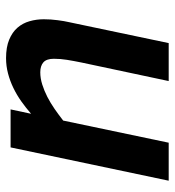

<svg xmlns="http://www.w3.org/2000/svg" viewBox="8 -574 567 622"><g transform="rotate(-90 291.0 -263.5)"><path d="M338.9 0 398.9 -282.2Q404.3 -308.6 407.7 -329.8Q411.1 -351.1 411.1 -372.1Q411.1 -395.5 399.7 -405.8Q388.2 -416 367.2 -416Q348.1 -416 327.9 -409.7Q307.6 -403.3 287.6 -393.1Q267.6 -382.8 248.3 -369.4Q229 -356 210.9 -341.8L139.2 0H16.1L124 -512.2H247.1L232.9 -445.8Q252 -462.4 272.9 -477.3Q293.9 -492.2 316.7 -503.2Q339.4 -514.2 363.5 -520.5Q387.7 -526.9 413.1 -526.9Q448.7 -526.9 472.9 -516.8Q497.1 -506.8 511.7 -490Q526.4 -473.1 532.7 -450.9Q539.1 -428.7 539.1 -404.8Q539.1 -382.3 536.1 -359.9Q533.2 -337.4 529.8 -323.2L461.9 0Z"/></g></svg>

Font: Clear Sans
Style: Bold Italic
Weight: 700
Italic angle: -12°
Foundry: Intel Corporation
Version: Version 1.00